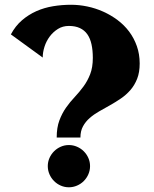

<svg xmlns="http://www.w3.org/2000/svg" viewBox="-20 -774 649 810"><path d="M319.3 -193.8H219.2Q219.2 -235.8 230.5 -265.9Q241.7 -295.9 258.5 -319.8Q275.4 -343.8 295.2 -364.7Q314.9 -385.7 332 -408.9Q349.1 -432.1 360.4 -460.9Q371.6 -489.7 371.6 -529.8Q371.6 -562 366 -587.2Q360.4 -612.3 348.4 -629.4Q336.4 -646.5 317.1 -655.5Q297.9 -664.6 270.5 -664.6Q244.6 -664.6 224.4 -651.9Q204.1 -639.2 189.7 -619.9Q175.3 -600.6 167.7 -576.9Q160.2 -553.2 160.2 -531.2L25.9 -628.9Q44.9 -664.6 72.8 -688.5Q100.6 -712.4 133.8 -727.1Q167 -741.7 204.3 -747.8Q241.7 -753.9 279.8 -753.9Q314 -753.9 348.6 -746.6Q383.3 -739.3 415.5 -724.9Q447.8 -710.4 475.8 -689.5Q503.9 -668.5 524.7 -640.9Q545.4 -613.3 557.4 -579.3Q569.3 -545.4 569.3 -505.9Q569.3 -468.8 558.6 -441.7Q547.9 -414.6 530.3 -394.3Q512.7 -374 490.2 -358.6Q467.8 -343.3 444.3 -330.1Q420.9 -316.9 398.4 -304.2Q376 -291.5 358.4 -276.1Q340.8 -260.7 330.1 -241Q319.3 -221.2 319.3 -193.8ZM359.9 -73.2Q359.9 -55.2 352.8 -38.8Q345.7 -22.5 333.5 -10.3Q321.3 2 304.9 9Q288.6 16.1 270.5 16.1Q252.4 16.1 236.3 9Q220.2 2 208 -10.3Q195.8 -22.5 188.7 -38.8Q181.6 -55.2 181.6 -73.2Q181.6 -91.3 188.7 -107.4Q195.8 -123.5 208 -135.7Q220.2 -147.9 236.3 -155Q252.4 -162.1 270.5 -162.1Q288.6 -162.1 304.9 -155Q321.3 -147.9 333.5 -135.7Q345.7 -123.5 352.8 -107.4Q359.9 -91.3 359.9 -73.2Z"/></svg>

Font: Aclonica
Style: Regular
Weight: 400
Version: Version 1.001